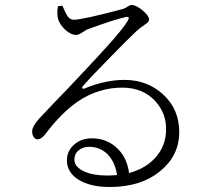

<svg xmlns="http://www.w3.org/2000/svg" viewBox="-20 -741 825 769"><path d="M419 8Q342 8 295 -21Q248 -50 248 -99Q248 -136 276.5 -161.5Q305 -187 348 -187Q403 -187 443 -153Q488 -115 497 -48Q567 -67 607 -115Q644 -160 645 -218Q648 -285 602 -336Q552 -390 470 -390Q375 -390 294 -336Q227 -291 161 -203Q145 -183 130 -183Q122 -183 115 -192Q108 -202 109 -218Q110 -235 136 -265Q177 -309 257 -392Q366 -507 407 -553Q475 -628 493 -660Q501 -676 485 -673Q438 -663 329 -623Q323 -620 311 -612Q294 -601 286 -601Q264 -601 241 -622Q221 -641 213 -663Q207 -685 212 -716L230 -718Q231 -716 233 -711Q243 -687 250 -677Q260 -662 275 -662Q311 -662 472 -705Q474 -706 475 -706Q483 -709 492 -715Q501 -721 507 -721Q525 -721 551 -699.5Q577 -678 577 -662Q577 -653 561 -643Q540 -629 525 -615Q492 -584 419 -509Q344 -433 312 -396Q308 -392 310 -388Q312 -384 317 -386Q402 -421 478 -421Q570 -421 633 -363Q699 -303 698 -208Q696 -116 622 -56Q545 8 419 8ZM412 -38Q425 -38 449 -40Q440 -95 409 -125Q379 -153 337 -153Q312 -153 295 -139Q278 -125 278 -102Q278 -75 310 -58Q346 -38 412 -38Z"/></svg>

Font: GenRyuMin TW L
Style: Regular
Weight: 300
Version: Version 1.501;PS 1;hotconv 16.6.51;makeotf.lib2.5.65220